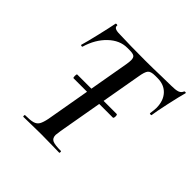

<svg xmlns="http://www.w3.org/2000/svg" viewBox="-170 -800 948 948"><g transform="rotate(45 303.5 -326.5)"><path d="M160 -323Q160 -336 164 -336H439Q444 -336 444 -323Q444 -318 442.5 -314Q441 -310 439 -310H164Q160 -310 160 -323ZM123 -12Q159 -12 177 -17Q195 -22 203.5 -36.5Q212 -51 218 -81L299 -544Q302 -562 302 -574Q302 -592 293 -598Q284 -604 261 -604H245Q193 -604 149 -562Q105 -520 85 -452Q85 -450 81 -450Q78 -450 75.5 -451.5Q73 -453 74 -454Q82 -480 97.5 -545.5Q113 -611 120 -647Q121 -650 127 -649.5Q133 -649 132 -646Q129 -625 171 -625Q245 -622 354 -622Q405 -622 467 -624L530 -625Q560 -625 575 -630Q590 -635 596 -650Q598 -653 603 -652.5Q608 -652 607 -648Q598 -617 583 -548Q568 -479 565 -454Q565 -452 560 -452Q552 -452 553 -456Q557 -484 557 -495Q557 -545 530 -574.5Q503 -604 456 -604H440Q410 -604 400 -592Q390 -580 384 -542L303 -81Q299 -55 299 -50Q299 -27 315 -19.5Q331 -12 374 -12Q376 -12 376 -6Q376 0 374 0Q342 0 324 -1L248 -2L176 -1Q157 0 123 0Q121 0 121 -6Q121 -12 123 -12Z"/></g></svg>

Font: Cormorant Infant SemiBold
Style: Italic
Weight: 600
Italic angle: -10°
Designer: Christian Thalmann (Catharsis Fonts)
Foundry: Catharsis Fonts
Version: Version 4.000